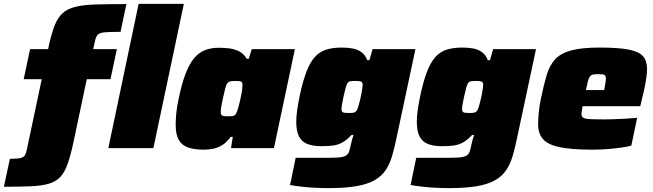

<svg xmlns="http://www.w3.org/2000/svg" viewBox="-75 -763 3366 989"><path d="M-55 199 -24 55Q13 55 30.5 51Q48 47 54 35.5Q60 24 64 4L140 -355H47L80 -510H173L178 -535Q192 -596 207.5 -634.5Q223 -673 248 -695.5Q273 -718 314 -728Q355 -738 419 -740Q483 -742 576 -742L546 -599Q490 -599 463.5 -596.5Q437 -594 427.5 -583Q418 -572 413 -546L405 -510H527L494 -355H372L305 -38Q290 33 274.5 78Q259 123 236.5 147.5Q214 172 177.5 183Q141 194 84.5 196.5Q28 199 -55 199ZM483 0 639 -743H872L715 0Z M976 8Q927 8 894.5 -3Q862 -14 846 -42Q830 -70 830 -119Q830 -145 833 -179Q836 -213 845 -253Q861 -332 881 -383.5Q901 -435 925.5 -464Q950 -493 981.5 -505Q1013 -517 1053 -517Q1081 -517 1107.5 -513.5Q1134 -510 1157 -498.5Q1180 -487 1196 -460H1206L1222 -510H1444L1336 0H1115L1124 -58H1113Q1093 -30 1070.5 -16Q1048 -2 1024 3Q1000 8 976 8ZM1100 -164Q1116 -164 1124.5 -165.5Q1133 -167 1137.5 -172.5Q1142 -178 1146 -189Q1149 -197 1153 -210.5Q1157 -224 1160.5 -240.5Q1164 -257 1167.5 -273Q1171 -289 1172.5 -302.5Q1174 -316 1174 -323Q1174 -339 1167 -342.5Q1160 -346 1138 -346Q1122 -346 1112 -344Q1102 -342 1096 -334Q1090 -326 1085 -307Q1080 -288 1073 -255Q1067 -229 1064.5 -212.5Q1062 -196 1062 -185Q1062 -176 1066 -171Q1070 -166 1078.5 -165Q1087 -164 1100 -164Z M1617 206Q1582 206 1544.5 204Q1507 202 1474 198Q1441 194 1419 190L1448 50Q1471 50 1494 50Q1517 50 1540 50Q1563 50 1586 50Q1635 50 1662.5 48.5Q1690 47 1703.5 40.5Q1717 34 1722.5 19.5Q1728 5 1733 -21Q1735 -32 1738.5 -43.5Q1742 -55 1746 -68H1736Q1711 -41 1687.5 -28.5Q1664 -16 1638.5 -13Q1613 -10 1579 -10Q1538 -10 1509 -21Q1480 -32 1465.5 -59.5Q1451 -87 1451 -136Q1451 -162 1455.5 -194Q1460 -226 1468 -266Q1484 -342 1502.5 -391Q1521 -440 1545.5 -468Q1570 -496 1604 -507Q1638 -518 1687 -518Q1715 -518 1740.5 -513.5Q1766 -509 1786 -495Q1806 -481 1817 -453H1828L1844 -510H2065L1968 -55Q1957 -1 1944.5 41Q1932 83 1911 114Q1890 145 1854 165.5Q1818 186 1760.5 196Q1703 206 1617 206ZM1722 -181Q1737 -181 1745.5 -182.5Q1754 -184 1759 -189.5Q1764 -195 1768 -206Q1771 -215 1774.5 -228Q1778 -241 1781.5 -256Q1785 -271 1787.5 -285Q1790 -299 1791.5 -310Q1793 -321 1793 -326Q1793 -340 1784.5 -343Q1776 -346 1757 -346Q1740 -346 1730.5 -344.5Q1721 -343 1715.5 -335.5Q1710 -328 1705.5 -311Q1701 -294 1694 -263Q1689 -240 1686.5 -224.5Q1684 -209 1684 -202Q1684 -192 1687.5 -187.5Q1691 -183 1700 -182Q1709 -181 1722 -181Z M2238 206Q2203 206 2165.5 204Q2128 202 2095 198Q2062 194 2040 190L2069 50Q2092 50 2115 50Q2138 50 2161 50Q2184 50 2207 50Q2256 50 2283.5 48.5Q2311 47 2324.5 40.5Q2338 34 2343.5 19.5Q2349 5 2354 -21Q2356 -32 2359.5 -43.5Q2363 -55 2367 -68H2357Q2332 -41 2308.5 -28.5Q2285 -16 2259.5 -13Q2234 -10 2200 -10Q2159 -10 2130 -21Q2101 -32 2086.5 -59.5Q2072 -87 2072 -136Q2072 -162 2076.5 -194Q2081 -226 2089 -266Q2105 -342 2123.5 -391Q2142 -440 2166.5 -468Q2191 -496 2225 -507Q2259 -518 2308 -518Q2336 -518 2361.5 -513.5Q2387 -509 2407 -495Q2427 -481 2438 -453H2449L2465 -510H2686L2589 -55Q2578 -1 2565.5 41Q2553 83 2532 114Q2511 145 2475 165.5Q2439 186 2381.5 196Q2324 206 2238 206ZM2343 -181Q2358 -181 2366.5 -182.5Q2375 -184 2380 -189.5Q2385 -195 2389 -206Q2392 -215 2395.5 -228Q2399 -241 2402.5 -256Q2406 -271 2408.5 -285Q2411 -299 2412.5 -310Q2414 -321 2414 -326Q2414 -340 2405.5 -343Q2397 -346 2378 -346Q2361 -346 2351.5 -344.5Q2342 -343 2336.5 -335.5Q2331 -328 2326.5 -311Q2322 -294 2315 -263Q2310 -240 2307.5 -224.5Q2305 -209 2305 -202Q2305 -192 2308.5 -187.5Q2312 -183 2321 -182Q2330 -181 2343 -181Z M2977 8Q2869 8 2807.5 -5Q2746 -18 2721.5 -47Q2697 -76 2697 -121Q2697 -149 2700 -182Q2703 -215 2711 -254Q2726 -326 2741 -376.5Q2756 -427 2785 -458Q2814 -489 2868 -503.5Q2922 -518 3013 -518Q3111 -518 3164 -507.5Q3217 -497 3237.5 -473Q3258 -449 3258 -407Q3258 -388 3254 -360.5Q3250 -333 3244 -305Q3238 -277 3232 -254L3223 -216H2926Q2925 -206 2922.5 -194.5Q2920 -183 2920 -177Q2920 -163 2928.5 -157Q2937 -151 2963 -149.5Q2989 -148 3042 -148Q3060 -148 3087 -149Q3114 -150 3145 -151.5Q3176 -153 3207 -156L3177 -13Q3157 -7 3124 -2.5Q3091 2 3053 5Q3015 8 2977 8ZM2943 -299H3037L3040 -315Q3043 -331 3044.5 -341Q3046 -351 3046 -359Q3046 -369 3042 -374Q3038 -379 3029.5 -380Q3021 -381 3007 -381Q2989 -381 2979.5 -379Q2970 -377 2964 -369.5Q2958 -362 2953.5 -345.5Q2949 -329 2943 -299Z"/></svg>

Font: Saira SemiExpanded Black
Style: Italic
Weight: 900
Width: 6
Italic angle: -12°
Designer: Hector Gatti with collaboration of the Omnibus-Type team
Foundry: Omnibus-Type
Version: Version 1.101